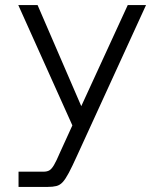

<svg xmlns="http://www.w3.org/2000/svg" viewBox="-20 -516 630 756"><path d="M53 220V160H151Q165 160 174 155Q183 150 192.5 134Q202 118 216 85L279 -53L270 -11L52 -496H128L300 -98L483 -496H555L283 98Q264 140 251 164.5Q238 189 227 201Q216 213 202 216.5Q188 220 167 220Z"/></svg>

Font: Host Grotesk Light
Style: Regular
Weight: 300
Designer: Doukan Karapınar
Foundry: Element Type
Version: Version 1.003